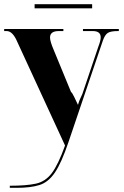

<svg xmlns="http://www.w3.org/2000/svg" viewBox="-21 -675 595 921"><path d="M26 226H59Q126 226 168.5 212.5Q211 199 242.5 152.5Q274 106 307 8L472 -479Q482 -508 496 -517Q510 -526 544 -526H549V-536H377V-526H424Q462 -526 462 -496Q462 -480 451 -452L374 -224Q368 -210 363.5 -201Q359 -192 353 -172Q346 -188 334.5 -211Q323 -234 320 -233L236 -437Q219 -477 219 -495Q219 -526 261 -526H283V-536H-1V-526H11Q36 -526 56 -487L291 23Q258 115 227.5 155.5Q197 196 151 206Q105 216 26 216ZM145 -635V-655H421V-635Z"/></svg>

Font: Noto Serif Display SemiCondensed Extra
Style: Regular
Weight: 800
Width: 4
Designer: Monotype Design Team
Foundry: Monotype Imaging Inc.
Version: Version 1.900